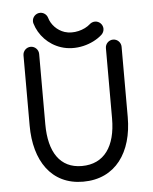

<svg xmlns="http://www.w3.org/2000/svg" viewBox="-55 -835 713 894"><g transform="rotate(-5 301.0 -388.5)"><path d="M457 -598.1V-269.5C457 -139.6 402.8 -61 297.9 -61C196.3 -61 145 -139.2 145 -269.5V-598.1C145 -618.2 128.4 -634.8 108.4 -634.8C88.4 -634.8 71.8 -618.2 71.8 -598.1V-269.5C71.8 -106 148.9 12.2 297.9 12.2C449.7 12.2 530.3 -105.5 530.3 -269.5V-598.1C530.3 -618.2 513.7 -634.8 493.7 -634.8C473.6 -634.8 457 -618.2 457 -598.1ZM201.2 -762.2C196.8 -777.3 182.6 -788.6 166 -788.6C146 -788.6 129.4 -772 129.4 -752C129.4 -748.5 129.9 -745.1 130.9 -741.7C147 -687 190.4 -639.6 249.5 -620.6C316.4 -598.6 395.5 -620.1 441.4 -661.6C448.7 -668.5 453.6 -678.2 453.6 -689C453.6 -709 437 -725.6 417 -725.6C407.7 -725.6 398.4 -721.7 392.6 -716.3C364.3 -690.4 312.5 -676.8 272 -689.9C237.3 -701.2 210.4 -730 201.2 -762.2Z"/></g></svg>

Font: Velvelyne
Style: Regular
Weight: 400
Designer: Manon Van der Borght et Mariel Nils
Foundry: Velvetyne
Version: Version 1.070;Glyphs 3.3.1 (3343)